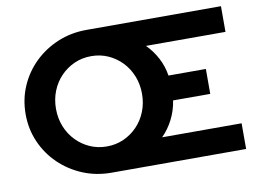

<svg xmlns="http://www.w3.org/2000/svg" viewBox="-76 -813 1251 927"><g transform="rotate(-10 550.0 -350.0)"><path d="M399.7 0Q324.6 0 259.4 -27.1Q194.1 -54.3 144.8 -102.1Q95.4 -150 67.7 -213.5Q40 -277.1 40 -349.5Q40 -423 67.7 -486.7Q95.4 -550.3 144.7 -598.1Q194.1 -645.9 259.3 -672.9Q324.6 -700 399.7 -700H1059.3V-574.1H669.4Q701.1 -542.6 722.8 -501.7Q744.4 -460.9 751.7 -414.2H934.9V-292.1H752.7Q745.7 -244.1 724 -201.4Q702.4 -158.6 669.7 -125.9H1059.3V0ZM399.8 -128.7Q444.2 -128.7 482.3 -145.6Q520.4 -162.6 549.3 -192.5Q578.3 -222.5 594.4 -262.9Q610.6 -303.2 610.6 -350.1Q610.6 -396.9 594.4 -437.2Q578.3 -477.5 549.3 -507.5Q520.4 -537.4 482.3 -554.4Q444.2 -571.3 399.8 -571.3Q355.4 -571.3 317.2 -554.4Q279.1 -537.4 250.2 -507.5Q221.2 -477.5 205 -437.1Q188.8 -396.8 188.8 -349.9Q188.8 -303.1 205 -262.8Q221.2 -222.5 250.2 -192.5Q279.1 -162.6 317.2 -145.6Q355.4 -128.7 399.8 -128.7Z"/></g></svg>

Font: Red Hat Display VF
Style: Regular
Weight: 300
Designer: Pentagram, MCKL
Foundry: Pentagram, MCKL
Version: Version 1.023